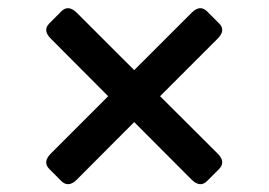

<svg xmlns="http://www.w3.org/2000/svg" viewBox="-20 -592 665 475"><path d="M102.1 -173.8Q85 -190.9 105.5 -211.9L247.6 -354L105.5 -496.6Q85 -517.1 102.1 -534.2L131.8 -564Q148.9 -581.1 169.9 -560.5L312 -418.5L454.1 -560.5Q474.6 -581.1 492.2 -564L522 -534.2Q539.1 -517.1 518.6 -496.6L376 -354L518.6 -211.9Q539.1 -191.4 522 -173.8L492.2 -144Q475.1 -127 454.1 -147.5L312 -290L169.9 -147.5Q149.4 -127 131.8 -144Z"/></svg>

Font: Istok
Style: Bold
Weight: 700
Designer: Andrey V. Panov
Foundry: Andrey V. Panov
Version: Version 1.0.1